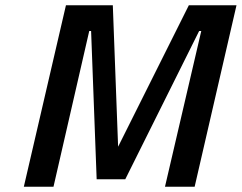

<svg xmlns="http://www.w3.org/2000/svg" viewBox="-20 -705 913 725"><path d="M70 0 229 -685H406L426 -151L693 -685H873L715 0H603L740 -588H732L453 -28H345L324 -588H317L182 0Z"/></svg>

Font: Titillium Web SemiBold
Style: Italic
Weight: 600
Italic angle: -13°
Version: Version 1.002;PS 57.000;hotconv 1.0.70;makeotf.lib2.5.55311